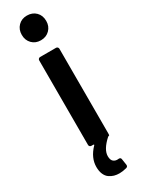

<svg xmlns="http://www.w3.org/2000/svg" viewBox="-240 -745 705 957"><g transform="rotate(-30 112.5 -267.0)"><path d="M53.2 -651.9Q53.2 -683.1 72.8 -703.1Q92.3 -723.1 123 -723.1Q154.3 -723.1 174.1 -703.4Q193.8 -683.6 193.8 -651.9Q193.8 -621.1 173.8 -601.1Q153.8 -581.1 123 -581.1Q92.3 -581.1 72.8 -601.1Q53.2 -621.1 53.2 -651.9ZM122.1 85.9Q122.1 108.4 133.5 117.4Q145 126.5 162.1 124H165Q174.3 124 175.8 133.8L181.2 168.9V171.9Q181.2 180.2 171.9 183.1Q149.4 189 130.9 189Q114.7 189 100.8 185.1Q86.9 181.2 74 172.1Q61 163.1 53.5 145.8Q45.9 128.4 45.9 104Q45.9 51.8 89.8 5.9Q92.8 3.9 91.8 2Q90.8 0 87.9 0H77.1Q72.3 0 68.6 -3.4Q64.9 -6.8 64.9 -12.2V-499Q64.9 -503.9 68.6 -507.6Q72.3 -511.2 77.1 -511.2H168.9Q173.8 -511.2 177.5 -507.6Q181.2 -503.9 181.2 -499V-12.2Q181.2 0 179.2 0Q176.3 0 171.9 2.9Q122.1 47.9 122.1 85.9Z"/></g></svg>

Font: Barlow Condensed SemiBold
Style: Regular
Weight: 600
Width: 3
Designer: Jeremy Tribby
Foundry: Tribby Type
Version: Version 1.422;hotconv 1.0.109;makeotfexe 2.5.65596